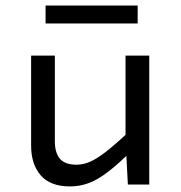

<svg xmlns="http://www.w3.org/2000/svg" viewBox="-20 -666 654 693"><path d="M518.7 0H441.5L434.7 -130.9H433.1V-465.3H518.7ZM446.4 -191.7 460.1 -126.5Q409.3 -76.2 371.6 -47Q333.9 -17.9 301.2 -5.5Q268.5 6.9 232.8 6.9Q161.8 6.9 127.1 -33Q92.3 -72.8 92.3 -141V-465.3H178V-156.3Q178 -114 196.5 -92.7Q215.1 -71.5 256.7 -71.5Q280.3 -71.5 305.3 -82.3Q330.3 -93.2 363.9 -119.5Q397.5 -145.7 446.4 -191.7ZM144.5 -581.3V-646.1H476.9V-581.3Z"/></svg>

Font: Intel One Mono Light
Style: Regular
Weight: 300
Monospace: yes
Designer: Fred Shallcrass
Foundry: Frere-Jones Type LLC
Version: Version 1.004